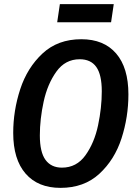

<svg xmlns="http://www.w3.org/2000/svg" viewBox="-20 -895 664 930"><path d="M602 -438Q602 -328 568.5 -224.5Q535 -121 461 -53Q387 15 273 15Q164 15 104 -54Q44 -123 44 -251Q44 -359 78 -463Q112 -567 186 -636Q260 -705 374 -705Q483 -705 542.5 -636Q602 -567 602 -438ZM173 -239Q173 -158 200.5 -120.5Q228 -83 280 -83Q351 -83 394 -143Q437 -203 455 -288Q473 -373 473 -453Q473 -533 446.5 -570.5Q420 -608 366 -608Q296 -608 253 -548Q210 -488 191.5 -403Q173 -318 173 -239ZM257 -787 270 -875H531L518 -787Z"/></svg>

Font: Fira Sans Condensed Medium
Style: Italic
Weight: 500
Width: 3
Italic angle: -8°
Designer: bBox Type GmbH & Carrois Corporate GbR & Edenspiekermann AG
Foundry: bBox Type GmbH & Carrois Corporate GbR & Edenspiekermann AG
Version: Version 4.301